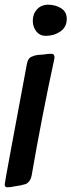

<svg xmlns="http://www.w3.org/2000/svg" viewBox="-36 -794 303 814"><path d="M158 -642Q133 -642 118 -661Q103 -680 103 -706Q103 -735 121 -754.5Q139 -774 168 -774Q199 -774 223 -759Q247 -744 247 -714Q247 -679 220 -660.5Q193 -642 158 -642ZM-6 0Q-16 0 -16 -13Q-16 -21 78 -523Q83 -550 102 -555Q114 -561 137 -562L150 -563Q166 -566 182 -566Q195 -566 195 -550L194 -543Q141 -298 98 -49Q93 -24 74 -14Q52 -7 26 -4Q11 0 -6 0Z"/></svg>

Font: Bangerz
Style: Regular
Weight: 400
Designer: vernon adams
Foundry: Vernon Adams
Version: Version 2.10;February 7, 2025;FontCreator 13.0.0.2683 64-bit